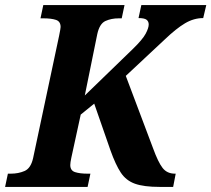

<svg xmlns="http://www.w3.org/2000/svg" viewBox="-42 -734 830 754"><path d="M-22 0 -11 -52H1Q30 -52 54.5 -62.5Q79 -73 88 -113L190 -593Q196 -622 196 -628Q196 -650 177.5 -656Q159 -662 129 -662H117L128 -714H447L436 -662H424Q395 -662 372 -651.5Q349 -641 340 -600L291 -359L480 -542Q518 -579 530 -601.5Q542 -624 542 -638Q542 -650 533.5 -656.5Q525 -663 502 -663L513 -714H768L756 -663Q719 -663 684.5 -642.5Q650 -622 605 -579L452 -436L559 -152Q579 -97 596.5 -74.5Q614 -52 645 -52H648L638 0H585Q523 0 488 -12.5Q453 -25 432.5 -56Q412 -87 392 -143L328 -327L275 -284L238 -114Q236 -105 235 -97.5Q234 -90 234 -86Q234 -64 253 -58Q272 -52 301 -52H313L302 0Z"/></svg>

Font: Noto Serif SemiCondensed
Style: Bold Italic
Weight: 700
Width: 4
Italic angle: -12°
Designer: Monotype Design Team
Foundry: Monotype Imaging Inc.
Version: Version 2.014